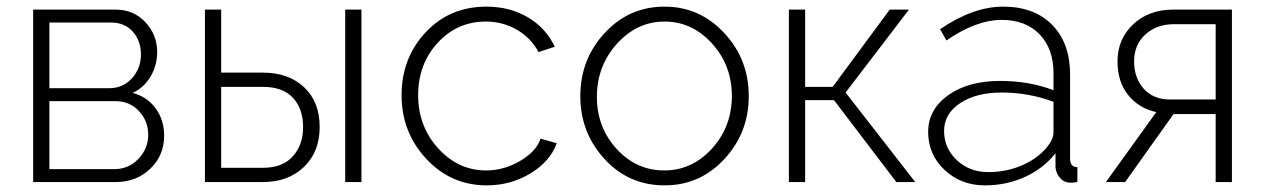

<svg xmlns="http://www.w3.org/2000/svg" viewBox="-20 -549 3814 579"><path d="M80 -520H329Q383 -520 418.5 -482Q454 -444 454 -392Q454 -353 434.5 -319Q415 -285 380 -269Q424 -257 449.5 -222Q475 -187 475 -140Q475 -80 433 -40Q391 0 329 0H80ZM129 -283H309Q351 -283 378 -313Q405 -343 405 -385Q405 -426 380.5 -453.5Q356 -481 315 -481H129ZM129 -39H325Q368 -39 397.5 -70Q427 -101 427 -143Q427 -184 399 -214Q371 -244 328 -244H129Z M598 0V-520H647V-330H773Q850 -330 897 -286Q944 -242 944 -166Q944 -91 896.5 -45.5Q849 0 773 0ZM1021 0V-520H1070V0ZM647 -43H773Q832 -43 863 -77.5Q894 -112 894 -166Q894 -221 863.5 -254Q833 -287 773 -287H647Z M1447 -529Q1517 -529 1571.5 -497Q1626 -465 1653 -408L1604 -392Q1581 -435 1538.5 -459.5Q1496 -484 1445 -484Q1359 -484 1300 -420Q1241 -356 1241 -262Q1241 -168 1301.5 -101.5Q1362 -35 1446 -35Q1500 -35 1549 -64Q1598 -93 1610 -131L1659 -117Q1639 -62 1579.5 -26Q1520 10 1448 10Q1340 10 1265.5 -70Q1191 -150 1191 -262Q1191 -374 1263.5 -451.5Q1336 -529 1447 -529Z M1984 10Q1876 10 1803 -69.5Q1730 -149 1730 -259Q1730 -370 1803.5 -449.5Q1877 -529 1984 -529Q2090 -529 2164 -449.5Q2238 -370 2238 -259Q2238 -149 2164.5 -69.5Q2091 10 1984 10ZM1780 -257Q1780 -165 1839.5 -100Q1899 -35 1983 -35Q2067 -35 2127 -101Q2187 -167 2187 -260Q2187 -352 2127 -418Q2067 -484 1984 -484Q1901 -484 1840.5 -417Q1780 -350 1780 -257Z M2491 -287 2663 -520H2721L2530 -270L2740 0H2683L2495 -247H2408V0H2359V-520H2408V-287Z M2950 10Q2878 10 2828.5 -36.5Q2779 -83 2779 -151Q2779 -219 2839.5 -262Q2900 -305 2996 -305Q3083 -305 3157 -277V-328Q3157 -402 3115 -445.5Q3073 -489 3001 -489Q2924 -489 2834 -427L2815 -461Q2915 -529 3005 -529Q3099 -529 3153 -474Q3207 -419 3207 -324V-70Q3207 -45 3229 -45V0Q3217 2 3209 2Q3190 2 3177.5 -11.5Q3165 -25 3163 -44V-87Q3127 -41 3071 -15.5Q3015 10 2950 10ZM2960 -30Q3017 -30 3065.5 -52Q3114 -74 3141 -110Q3157 -131 3157 -150V-242Q3082 -270 3001 -270Q2924 -270 2875.5 -238Q2827 -206 2827 -154Q2827 -102 2865.5 -66Q2904 -30 2960 -30Z M3315 0 3467 -211Q3415 -222 3382.5 -262Q3350 -302 3350 -364Q3350 -431 3397 -475.5Q3444 -520 3518 -520H3695V0H3646V-205H3519L3373 0ZM3508 -249H3646V-476H3520Q3468 -476 3434 -445Q3400 -414 3400 -364Q3400 -314 3429 -281.5Q3458 -249 3508 -249Z"/></svg>

Font: Raleway
Style: Light
Weight: 300
Designer: Matt McInerney, Pablo Impallari, Rodrigo Fuenzalida
Foundry: Matt McInerney, Pablo Impallari, Rodrigo Fuenzalida
Version: Version 3.000